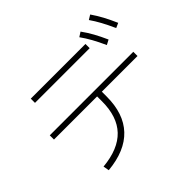

<svg xmlns="http://www.w3.org/2000/svg" viewBox="-190 -1054 1319 1319"><g transform="rotate(-45 469.0 -394.5)"><path d="M472.7 -339.8V-386.7H53.7V-427.7H865.2V-386.7H518.6V-339.8Q518.6 -173.8 430.9 -80.8Q343.3 12.2 170.9 28.3L163.1 -14.6Q319.3 -29.3 396 -109.9Q472.7 -190.4 472.7 -339.8ZM139.6 -698.2H670.9V-657.2H139.6ZM673.8 -760.7 707 -782.2Q735.4 -743.2 758.5 -701.2Q781.7 -659.2 804.7 -607.4L769.5 -588.9Q745.1 -643.1 722.4 -683.8Q699.7 -724.6 673.8 -760.7ZM803.7 -797.9 836.9 -818.4Q864.3 -778.8 887 -736.6Q909.7 -694.3 932.6 -641.6L897.5 -626Q872.6 -681.2 850.6 -721.7Q828.6 -762.2 803.7 -797.9Z"/></g></svg>

Font: Pretendard ExtraLight
Style: Regular
Weight: 200
Designer: Base glyphs from Inter by Rasmus Andersson; Hangeul glyphs from Noto Sans CJK(Source Han Sans) by Jang Soo-young and Kan
Foundry: Kil Hyung-jin
Version: Version 1.309